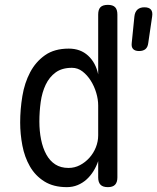

<svg xmlns="http://www.w3.org/2000/svg" viewBox="-20 -760 647 790"><path d="M552 -550Q536 -550 528 -558Q520 -566 522 -583L533 -692Q535 -711 545.5 -720.5Q556 -730 574 -730Q593 -730 601 -720.5Q609 -711 606 -692L590 -583Q588 -566 578.5 -558Q569 -550 552 -550ZM424 10Q403 10 393.5 0Q384 -10 384 -30V-97Q376 -74 364 -55Q352 -36 336 -21.5Q320 -7 299.5 1.5Q279 10 255 10Q200 10 162.5 -13.5Q125 -37 103 -75.5Q81 -114 72 -161.5Q63 -209 63 -256Q63 -310 72 -364.5Q81 -419 104 -462.5Q127 -506 165.5 -533Q204 -560 263 -560Q311 -560 342.5 -531Q374 -502 384 -454V-700Q384 -721 393.5 -730.5Q403 -740 424 -740Q444 -740 453.5 -730.5Q463 -721 463 -700V-30Q463 -10 453.5 0Q444 10 424 10ZM262 -69Q287 -69 309 -80.5Q331 -92 348 -111Q365 -130 374.5 -154Q384 -178 384 -203V-326Q384 -351 376 -378Q368 -405 353.5 -428Q339 -451 319.5 -466Q300 -481 276 -481Q235 -481 209 -462Q183 -443 168 -411.5Q153 -380 147.5 -340.5Q142 -301 142 -260Q142 -221 149 -186Q156 -151 170.5 -124.5Q185 -98 207.5 -83.5Q230 -69 262 -69Z"/></svg>

Font: Maple Mono Light
Style: Regular
Weight: 300
Monospace: yes
Designer: subframe7536
Version: Version 7.000